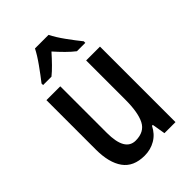

<svg xmlns="http://www.w3.org/2000/svg" viewBox="-227 -863 971 971"><g transform="rotate(-45 258.5 -378.0)"><path d="M449 -540V0H370L358 -71H352Q332 -31 297 -10.5Q262 10 219 10Q140 10 103 -41.5Q66 -93 66 -187V-540H165V-207Q165 -76 241 -76Q303 -76 326.5 -122Q350 -168 350 -259V-540ZM307 -766Q324 -732 354 -690.5Q384 -649 410 -617V-606H350Q328 -623 305 -646Q282 -669 258 -696Q234 -669 211 -645.5Q188 -622 168 -606H108V-617Q134 -650 164 -692Q194 -734 210 -766Z"/></g></svg>

Font: Noto Sans Condensed Medium
Style: Regular
Weight: 500
Width: 3
Designer: Monotype Design Team
Foundry: Monotype Imaging Inc.
Version: Version 2.013; ttfautohint (v1.8.4.7-5d5b)